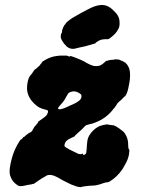

<svg xmlns="http://www.w3.org/2000/svg" viewBox="-20 -712 587 787"><path d="M464 -470Q465 -469 467.5 -468.5Q470 -468 470 -467.5Q470 -467 467 -468Q464 -469 464 -470ZM225 -484Q232 -484 243 -484H254L259 -482Q261 -481 263 -480.5Q265 -480 266 -480Q267 -480 267 -480Q267 -480 266.5 -481Q266 -482 266 -482Q268 -484 286 -477Q317 -465 327 -459Q346 -447 363 -442Q367 -441 373.5 -441Q380 -441 385 -442Q396 -445 408 -456Q412 -460 414.5 -462Q417 -464 417 -463Q417 -462 417 -462Q419 -462 425 -465Q426 -466 426 -465Q426 -464 431 -466Q433 -467 433.5 -466.5Q434 -466 435.5 -466.5Q437 -467 441.5 -467Q446 -467 447 -467.5Q448 -468 449 -468L453 -469L463 -468Q467 -468 471.5 -466Q476 -464 477 -463.5Q478 -463 480.5 -462Q483 -461 484 -461Q485 -461 488 -458Q493 -455 493 -456L502 -446Q509 -436 511 -425Q513 -419 513 -409Q514 -388 508 -361Q503 -332 495 -321Q494 -319 493.5 -318Q493 -317 492 -317Q491 -318 484 -310Q476 -301 469 -296Q462 -290 459 -285Q457 -280 454 -277Q450 -270 449 -270Q447 -268 444.5 -265Q442 -262 440 -259Q426 -242 406 -228Q387 -216 378 -213Q374 -211 371 -210Q363 -206 344 -202Q336 -200 334 -199Q329 -197 317 -183Q310 -176 298 -166Q294 -162 294 -162Q293 -161 293 -161Q292 -161 289.5 -158.5Q287 -156 287 -155Q287 -154 286 -153.5Q285 -153 284 -152Q283 -151 275 -148Q259 -141 253 -135Q248 -131 246 -124Q243 -117 245 -112Q247 -109 265 -99Q295 -84 302 -81Q306 -80 310 -80Q314 -80 316.5 -81.5Q319 -83 319 -83Q319 -83 320 -80Q322 -73 331 -81Q334 -84 334 -90Q334 -94 334.5 -94.5Q335 -95 335 -99Q335 -103 335.5 -103.5Q336 -104 336 -115Q337 -136 342 -149Q345 -157 353 -167Q364 -181 377 -189Q380 -191 382 -192Q384 -194 393 -197Q396 -197 397.5 -198Q399 -199 405 -200Q414 -201 415 -202Q417 -203 431 -200Q436 -199 439 -199Q442 -199 447 -198Q457 -194 468 -186Q472 -183 477 -179Q487 -173 493 -163Q503 -148 505 -128Q505 -122 505.5 -116Q506 -110 506 -108Q506 -103 508.5 -100.5Q511 -98 510 -90Q509 -87 509 -81Q506 -60 492 -36Q485 -23 480 -16Q460 13 431 31Q425 35 421 35Q412 35 388 44Q383 45 375.5 47Q368 49 355 49Q337 50 333 51Q330 52 326 52Q322 52 321.5 52.5Q321 53 318 53L312 55H310Q308 55 304 54.5Q300 54 294.5 52.5Q289 51 285 49Q274 46 257 37Q250 33 244 30.5Q238 28 233.5 25Q229 22 218 16Q197 5 186 5Q178 5 175 6Q169 8 161 14Q157 16 155 17Q153 18 148 21.5Q143 25 138 28Q133 31 128 35Q117 43 117 42Q117 41 111 43Q109 44 107.5 44Q106 44 103.5 44.5Q101 45 96.5 45.5Q92 46 85 48Q74 51 64 51Q56 51 50 46Q31 33 24 14Q21 7 20 0Q17 -19 28 -61Q38 -100 61 -135Q64 -140 66 -140Q70 -141 75 -149Q77 -151 78.5 -151Q80 -151 83 -154.5Q86 -158 88 -159Q90 -160 91 -161Q92 -162 92.5 -162Q93 -162 95 -164Q97 -166 97.5 -166Q98 -166 99 -167Q100 -168 100.5 -167.5Q101 -167 102 -168Q103 -169 103.5 -169Q104 -169 107 -171Q114 -176 113 -178Q112 -179 113 -179Q114 -179 114 -180Q114 -181 114.5 -181.5Q115 -182 115 -182.5Q115 -183 117 -185Q119 -187 118.5 -187.5Q118 -188 119 -189Q120 -190 121 -191L123 -193L121 -192L124 -196Q130 -200 130 -201H128Q127 -201 131 -204Q136 -208 136 -210L135 -212L146 -220Q170 -236 173 -243Q177 -251 177 -255Q177 -258 175 -259.5Q173 -261 165 -263Q152 -266 142 -271Q136 -274 131 -278Q118 -288 108 -301Q95 -319 92 -337Q90 -346 91 -357Q92 -376 98 -392Q101 -399 107 -406Q111 -410 113 -413.5Q115 -417 119 -422.5Q123 -428 125.5 -429Q128 -430 132.5 -434.5Q137 -439 138.5 -440Q140 -441 140 -441.5Q140 -442 142 -443Q147 -447 145 -449Q145 -449 147.5 -450.5Q150 -452 151 -454L152 -456H151Q150 -457 155 -460Q176 -474 198 -480Q213 -483 225 -484ZM293 -336Q289 -337 284.5 -337.5Q280 -338 273 -336Q265 -334 262 -331.5Q259 -329 256 -323Q248 -308 244 -302Q239 -294 226 -280Q217 -270 218 -267Q219 -264 224 -264Q234 -264 256 -274Q259 -276 262 -277Q285 -286 300 -296Q314 -305 314 -317Q315 -324 307 -329Q299 -334 293 -336ZM383 -690Q402 -694 418 -688Q433 -682 447 -667Q460 -655 465 -644Q470 -633 470 -621Q471 -607 467 -597Q464 -591 462 -588Q455 -575 440 -563Q429 -553 426 -553Q426 -553 423.5 -551.5Q421 -550 421 -551Q421 -552 418 -551.5Q415 -551 406 -551Q394 -550 389 -547Q386 -545 383 -544Q377 -540 374.5 -538.5Q372 -537 372 -536Q373 -535 372 -535Q371 -535 369.5 -534Q368 -533 358.5 -530.5Q349 -528 340.5 -525.5Q332 -523 328 -522Q315 -519 309 -518Q294 -514 284 -512Q267 -510 254 -521Q251 -523 251 -523Q251 -523 251 -524Q251 -525 246.5 -529Q242 -533 242 -533.5Q242 -534 240 -537Q232 -548 230 -555L229 -559Q230 -558 229 -562L230 -572L231 -573Q232 -575 232 -575Q232 -575 232 -576Q232 -577 233 -577Q234 -578 235 -589Q235 -590 236 -591.5Q237 -593 237 -594Q237 -595 238 -597Q239 -599 239 -600Q239 -601 240 -602Q244 -606 243 -608Q243 -608 245 -610Q250 -614 249 -616Q249 -617 258.5 -625Q268 -633 276 -638Q306 -656 341 -674Q366 -687 383 -690Z"/></svg>

Font: TT2020 Style B
Style: Italic
Weight: 400
Italic angle: -15°
Version: Version 0.2.000